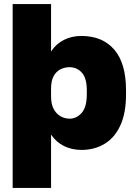

<svg xmlns="http://www.w3.org/2000/svg" viewBox="-20 -720 660 940"><path d="M42 200V-700H230V-468Q255 -506 293.5 -525Q332 -544 378 -544Q482 -544 539.5 -477Q597 -410 597 -278V-258Q597 -166 569 -105.5Q541 -45 491.5 -15.5Q442 14 379 14Q332 14 293.5 -5Q255 -24 230 -61V200ZM321 -139Q355 -139 380 -167.5Q405 -196 405 -258V-278Q405 -337 381 -364Q357 -391 320 -391Q296 -391 275 -380Q254 -369 242 -346Q230 -323 230 -287V-247Q230 -211 242.5 -187Q255 -163 276 -151Q297 -139 321 -139Z"/></svg>

Font: Golos Text ExtraBold
Style: Regular
Weight: 800
Designer: A.Korolkova, Vitaly Kuzmin
Foundry: ParaType Ltd
Version: Version 2.004